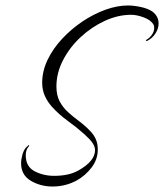

<svg xmlns="http://www.w3.org/2000/svg" viewBox="-20 -666 599 701"><path d="M172 15Q128 15 92.5 -6Q57 -27 57 -70Q57 -84 62 -102Q68 -123 80 -132Q87 -139 86.5 -135.5Q86 -132 84 -130Q74 -119 74 -99Q74 -58 106 -41Q138 -24 178 -24Q232 -24 267 -44Q327 -78 327 -118Q327 -127 322 -137Q317 -147 308 -156.5Q299 -166 288 -176Q259 -202 227 -225Q195 -248 169 -277Q153 -295 143.5 -316.5Q134 -338 134 -364Q134 -406 153.5 -447Q173 -488 206.5 -524Q240 -560 281 -587.5Q322 -615 365 -630.5Q408 -646 447 -646Q468 -646 494 -640.5Q520 -635 536 -624Q559 -607 559 -580Q559 -561 547 -543Q535 -525 516 -516Q516 -516 513.5 -517.5Q511 -519 515 -521Q526 -527 534.5 -539Q543 -551 543 -564Q543 -574 538 -580Q528 -594 503.5 -603Q479 -612 459 -612Q411 -612 363 -590Q315 -568 275 -531Q235 -494 210.5 -447Q186 -400 186 -350Q186 -318 198 -295.5Q210 -273 229 -256Q248 -239 269.5 -223Q291 -207 309 -188Q322 -175 329.5 -158.5Q337 -142 337 -120Q337 -84 314.5 -54.5Q292 -25 260 -7Q219 15 172 15Z"/></svg>

Font: The Nautigal
Style: Regular
Weight: 400
Designer: Robert E. Leuschke
Foundry: Robert E. Leuschke
Version: Version 1.100; ttfautohint (v1.8.3)